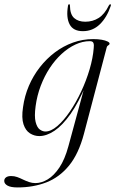

<svg xmlns="http://www.w3.org/2000/svg" viewBox="-94 -618 531 884"><path d="M292.5 -2Q268 90.5 223.8 144.5Q179.5 198.5 119.2 221.8Q59 245 -13 245Q-44.5 245 -59.5 236.5Q-74.5 228 -74.5 215Q-74.5 205 -66.5 198.8Q-58.5 192.5 -42.5 192.5Q-28 192.5 -14.8 197.2Q-1.5 202 12.2 208.8Q26 215.5 40 220.2Q54 225 69 225Q97 225 125.8 207.8Q154.5 190.5 179.5 153.2Q204.5 116 221 55L299 -232L303 -230Q268 -146 230.8 -93.2Q193.5 -40.5 157 -16Q120.5 8.5 87 8.5Q64 8.5 44 -4Q24 -16.5 14.2 -45.8Q4.5 -75 12 -124.5Q19 -176 39 -222.8Q59 -269.5 89.8 -308.8Q120.5 -348 159 -377Q197.5 -406 242.2 -422Q287 -438 335 -438Q357.5 -438 374.2 -435Q391 -432 400.8 -427.2Q410.5 -422.5 410.5 -417.5Q410.5 -413.5 407.5 -411.5Q404.5 -409.5 401.5 -407Q398.5 -404.5 397.5 -400.5ZM70 -129.5Q63.5 -82 70 -56.5Q76.5 -31 89.2 -21.8Q102 -12.5 115 -12.5Q140.5 -12.5 169.8 -37.5Q199 -62.5 227.5 -104.2Q256 -146 279.8 -196.8Q303.5 -247.5 318.8 -299.5Q334 -351.5 337.5 -396.5Q339.5 -411.5 336.2 -420Q333 -428.5 319.5 -428.5Q286.5 -428.5 253.2 -413Q220 -397.5 189.8 -369.8Q159.5 -342 135 -304.8Q110.5 -267.5 93.5 -222.8Q76.5 -178 70 -129.5ZM298.5 -518Q333 -518 360.2 -535.2Q387.5 -552.5 407 -592.5Q410.5 -598.5 413.5 -598.5Q415.5 -598.5 416.2 -596.8Q417 -595 416 -591Q398 -537.5 365.5 -506Q333 -474.5 287.5 -474.5Q243 -474.5 226.5 -506Q210 -537.5 219 -591Q219.5 -595 221 -596.8Q222.5 -598.5 224.5 -598.5Q228 -598.5 228 -592.5Q228.5 -551.5 247.5 -534.8Q266.5 -518 298.5 -518Z"/></svg>

Font: Fraunces 120pt Light
Style: Italic
Weight: 300
Italic angle: -16°
Version: Version 1.000;[b76b70a41]